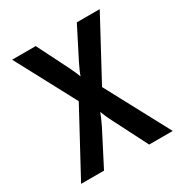

<svg xmlns="http://www.w3.org/2000/svg" viewBox="-170 -858 939 987"><g transform="rotate(-30 300.0 -365.0)"><path d="M28 0 230 -374 40 -730H180L272 -547Q282 -527 290 -508.5Q298 -490 302 -480Q305 -490 313 -508.5Q321 -527 331 -547L424 -730H560L370 -377L572 0H432L329 -202Q319 -221 310.5 -240.5Q302 -260 298 -271Q294 -260 286 -241Q278 -222 268 -202L164 0Z"/></g></svg>

Font: Pitagon Sans Mono
Style: Bold
Weight: 700
Monospace: yes
Designer: Travis Tran
Foundry: Pitagon
Version: Version 1.001; ttfautohint (v1.8.4.7-5d5b);gftools[0.9.26]